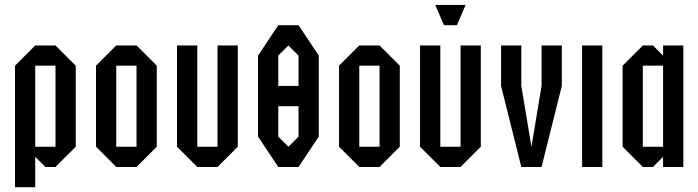

<svg xmlns="http://www.w3.org/2000/svg" viewBox="-20 -687 2873 790"><path d="M125 -416.7V-83.3H208.3V-416.7ZM125 -500H208.3L291.7 -416.7V-83.3L208.3 0H166.7L125 -41.7V83.3H41.7V-416.7Z M458.3 0 375 -83.3V-416.7L458.3 -500H541.7L625 -416.7V-83.3L541.7 0ZM458.3 -83.3H541.7V-416.7H458.3Z M708.3 -500H791.7V-83.3H875V-500H958.3V-83.3L875 0H791.7L708.3 -83.3Z M1166.7 -83.3 1208.3 -125V-250H1125V-125ZM1208.3 -333.3V-458.3L1166.7 -500L1125 -458.3V-333.3ZM1125 0 1041.7 -125V-458.3L1125 -583.3H1208.3L1291.7 -458.3V-125L1208.3 0Z M1458.3 0 1375 -83.3V-416.7L1458.3 -500H1541.7L1625 -416.7V-83.3L1541.7 0ZM1458.3 -83.3H1541.7V-416.7H1458.3Z M1708.3 -500H1791.7V-83.3H1875V-500H1958.3V-83.3L1875 0H1791.7L1708.3 -83.3ZM1806.7 -583.3 1770.8 -666.7H1895.8L1860 -583.3Z M2041.7 -500H2125V-333.3L2166.7 -83.3L2208.3 -333.3V-500H2291.7V-333.3L2208.3 0H2125L2041.7 -333.3Z M2458.3 0H2375V-500H2458.3Z M2708.3 -41.7 2666.7 0H2625L2541.7 -83.3V-416.7L2625 -500H2666.7L2708.3 -458.3V-500H2791.7V0H2708.3ZM2708.3 -416.7H2625V-83.3H2708.3Z"/></svg>

Font: Yulong
Style: Regular
Weight: 400
Designer: GGBotNet
Foundry: f0n7.com
Version: 1.00